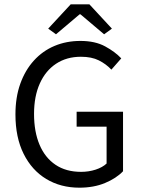

<svg xmlns="http://www.w3.org/2000/svg" viewBox="-20 -858 657 890"><path d="M348 12Q261.4 12 194.5 -28.3Q127.6 -68.6 89.6 -144.8Q51.6 -221 51.6 -327.6Q51.6 -407.1 74.1 -469.9Q96.6 -532.8 137.2 -577.4Q177.8 -622.1 232.8 -645.2Q287.8 -668.3 352.8 -668.3Q421 -668.3 467.4 -643Q513.8 -617.7 542.1 -587.4L496.3 -535.2Q471.7 -561.3 438.2 -578.1Q404.8 -594.9 355 -594.9Q288.9 -594.9 240 -562.6Q191.1 -530.3 164.5 -470.9Q137.8 -411.5 137.8 -329.8Q137.8 -247.3 163.3 -187.1Q188.7 -126.9 237.3 -94.2Q285.9 -61.4 355.9 -61.4Q391.4 -61.4 423.2 -71.7Q455 -82 474.1 -100V-270.9H335.2V-340.1H550.3V-64.2Q518.8 -31.2 466.6 -9.6Q414.5 12 348 12ZM239.5 -699 203.4 -725.3 307.6 -837.8H394.5L498.7 -725.3L462.6 -699L353 -791.6H349Z"/></svg>

Font: Source Sans 3 Variable
Style: Regular
Weight: 200
Designer: Paul D. Hunt
Foundry: Adobe Systems Incorporated
Version: Version 3.026